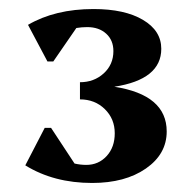

<svg xmlns="http://www.w3.org/2000/svg" viewBox="-20 -797 425 425"><path d="M184 -392Q99 -392 36 -431L79 -514H93L145 -435Q158 -432 171 -432Q198 -432 216 -451.5Q234 -471 234 -502Q234 -534 212 -555.5Q190 -577 157 -577V-615Q188 -615 209.5 -634.5Q231 -654 231 -684Q231 -708 215 -722.5Q199 -737 173 -737Q161 -737 149 -735L98 -661H85L42 -742Q102 -777 187 -777Q256 -777 296.5 -753Q337 -729 337 -689Q337 -621 233 -605Q349 -587 349 -506Q349 -456 303 -424Q257 -392 184 -392Z"/></svg>

Font: Platypi
Style: Bold
Weight: 700
Designer: David Sargent
Foundry: Bolt Cutter Type
Version: Version 1.200; ttfautohint (v1.8.4.7-5d5b)